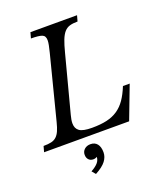

<svg xmlns="http://www.w3.org/2000/svg" viewBox="-203 -889 1083 1258"><g transform="rotate(-20 338.5 -260.0)"><path d="M-14 -40Q19 -40 40.5 -45Q62 -50 76.5 -63.5Q91 -77 101 -99.5Q111 -122 120 -158L233 -600Q240 -628 244 -648Q248 -668 248 -682Q248 -713 225.5 -721.5Q203 -730 149 -730L160 -770H485L474 -730Q441 -730 419 -723.5Q397 -717 381 -699Q365 -681 352.5 -649Q340 -617 327 -566L223 -170Q214 -137 214 -114Q214 -78 238.5 -60.5Q263 -43 326 -43Q386 -43 429.5 -53Q473 -63 506 -85.5Q539 -108 563.5 -143.5Q588 -179 609 -231H656L568 0H-25ZM224 224Q258 205 273.5 186.5Q289 168 289 146Q278 154 263 154Q243 154 231 141Q219 128 219 107Q219 84 235.5 69Q252 54 278 54Q308 54 324.5 74.5Q341 95 341 133Q341 165 319.5 193.5Q298 222 246 250Z"/></g></svg>

Font: SVN-Libre Baskerville
Style: Italic
Weight: 400
Italic angle: -14°
Designer: Pablo Impallari, Rodrigo Fuenzalida
Foundry: Pablo Impallari, Rodrigo Fuenzalida
Version: Version 1.000; ttfautohint (v1.8.4)